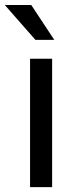

<svg xmlns="http://www.w3.org/2000/svg" viewBox="-48 -770 315 790"><path d="M0 0ZM166.5 0H75.7V-528.3H166.5ZM175.3 -606H97.7L-28.3 -749.5H80.6Z"/></svg>

Font: Roboto
Style: Regular
Weight: 400
Designer: Google
Version: Version 2.134; 2016; ttfautohint (v1.6)